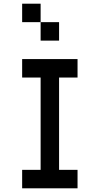

<svg xmlns="http://www.w3.org/2000/svg" viewBox="-20 -1120 540 1040"><path d="M100 -1100H200V-1000H100ZM100 -100V-200H200V-700H100V-800H400V-700H300V-200H400V-100ZM200 -1000H300V-900H200Z"/></svg>

Font: GalmuriMono9 Regular
Style: Regular
Weight: 400
Designer: Lee Minseo (quiple)
Version: Version 2.399;hotconv 1.1.1;makeotfexe 2.6.0 DEVELOPMENT